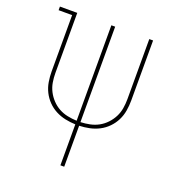

<svg xmlns="http://www.w3.org/2000/svg" viewBox="-133 -626 866 947"><g transform="rotate(20 300.0 -152.5)"><path d="M290 215V0Q263 -1 236.5 -6.5Q210 -12 186 -24.5Q162 -37 143 -56.5Q124 -76 112 -100Q100 -124 95.5 -151Q91 -178 91 -205V-501H20V-520H111V-205Q111 -180 115 -156Q119 -132 130 -110.5Q141 -89 158 -71Q175 -53 196 -41.5Q217 -30 241 -25Q265 -20 290 -19V-520H310V-19Q335 -20 359 -25Q383 -30 404 -41.5Q425 -53 442 -71Q459 -89 470 -110.5Q481 -132 485 -156Q489 -180 489 -205V-520H509V-205Q509 -178 504.5 -151Q500 -124 488 -100Q476 -76 457 -56.5Q438 -37 414 -24.5Q390 -12 363.5 -6.5Q337 -1 310 0V215Z"/></g></svg>

Font: Iosevka HT Thin Extended
Style: Regular
Weight: 100
Width: 7
Monospace: yes
Designer: Belleve Invis
Foundry: Belleve Invis
Version: Version 32.3.0; ttfautohint (v1.8.4)